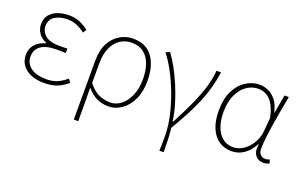

<svg xmlns="http://www.w3.org/2000/svg" viewBox="-88 -906 2297 1470"><g transform="rotate(20 1060.5 -171.0)"><path d="M263 13Q200 13 154 -6.5Q108 -26 83.5 -61Q59 -96 59 -141Q59 -181 75.5 -208.5Q92 -236 118.5 -253Q145 -270 174 -277V-282Q133 -299 110.5 -331.5Q88 -364 88 -405Q88 -450 112.5 -480Q137 -510 178 -525Q219 -540 269 -540Q317 -540 356.5 -523.5Q396 -507 430 -480L412 -452Q378 -478 343 -492.5Q308 -507 267 -507Q209 -507 167 -481.5Q125 -456 125 -403Q125 -357 161.5 -325.5Q198 -294 282 -294Q297 -294 309.5 -294.5Q322 -295 342 -296V-259Q319 -261 302 -261Q285 -261 266 -261Q183 -261 140 -230Q97 -199 97 -143Q97 -86 143 -53Q189 -20 267 -20Q316 -20 353 -34.5Q390 -49 432 -84L452 -56Q407 -19 364.5 -3Q322 13 263 13Z M574 198V-283Q574 -368 604.5 -425Q635 -482 684.5 -511Q734 -540 791 -540Q898 -540 950.5 -466.5Q1003 -393 1003 -271Q1003 -182 972 -118Q941 -54 891.5 -20.5Q842 13 787 13Q738 13 694 -6.5Q650 -26 608 -75Q609 -22 609.5 19.5Q610 61 610 103Q610 145 610 198ZM789 -20Q838 -20 878 -52Q918 -84 942 -141Q966 -198 966 -271Q966 -338 948 -391.5Q930 -445 891 -476Q852 -507 789 -507Q743 -507 702 -482Q661 -457 635.5 -404.5Q610 -352 610 -268V-113Q657 -55 701.5 -37.5Q746 -20 789 -20Z M1271 198Q1272 172 1272.5 154Q1273 136 1273 118.5Q1273 101 1273 78Q1273 0 1253.5 -86Q1234 -172 1202.5 -255Q1171 -338 1133 -408.5Q1095 -479 1057 -526L1090 -540Q1120 -500 1151.5 -443Q1183 -386 1211 -319.5Q1239 -253 1260 -183.5Q1281 -114 1290 -48H1295Q1335 -124 1373 -203.5Q1411 -283 1438.5 -364.5Q1466 -446 1473 -527H1510Q1500 -460 1483.5 -398.5Q1467 -337 1441 -275Q1415 -213 1379.5 -145Q1344 -77 1297 2Q1302 47 1304 99Q1306 151 1306 198Z M1789 13Q1732 13 1688 -16Q1644 -45 1618.5 -103.5Q1593 -162 1593 -249Q1593 -342 1625 -407Q1657 -472 1709.5 -506Q1762 -540 1822 -540Q1858 -540 1893.5 -524Q1929 -508 1957 -472Q1985 -436 1998 -376H2000L2027 -527H2062Q2051 -470 2040 -408.5Q2029 -347 2019.5 -287Q2010 -227 2004 -173.5Q1998 -120 1998 -79Q1998 -53 2013.5 -36.5Q2029 -20 2051 -20Q2061 -20 2071.5 -22.5Q2082 -25 2089 -28L2097 2Q2089 6 2077 9.5Q2065 13 2048 13Q2008 13 1983.5 -18Q1959 -49 1970 -109H1967Q1900 13 1789 13ZM1792 -20Q1836 -20 1875.5 -47.5Q1915 -75 1942 -121Q1969 -167 1973 -222L1982 -328Q1969 -387 1950 -422.5Q1931 -458 1908.5 -476.5Q1886 -495 1863.5 -501Q1841 -507 1821 -507Q1772 -507 1728.5 -477Q1685 -447 1658 -389.5Q1631 -332 1631 -249Q1631 -145 1673.5 -82.5Q1716 -20 1792 -20Z"/></g></svg>

Font: Noto Sans SC Thin
Style: Regular
Weight: 100
Designer: Ryoko NISHIZUKA 西塚涼子 (kana, bopomofo & ideographs); Paul D. Hunt (Latin, Greek & Cyrillic); Sandoll Communications 산돌커뮤니
Foundry: Adobe
Version: Version 2.004-H2;hotconv 1.0.118;makeotfexe 2.5.65603